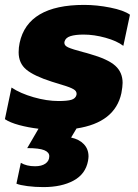

<svg xmlns="http://www.w3.org/2000/svg" viewBox="-33 -515 562 783"><path d="M230 -345Q227 -330 244.5 -322Q262 -314 308 -302Q313 -301 319.5 -299Q326 -297 333 -295Q407 -274 437 -247Q467 -220 467 -177Q467 -162 462 -135Q436 -15 279 9L257 46Q290 53 309 73Q328 93 328 123Q328 129 326 141Q316 195 267 221.5Q218 248 144 248Q110 248 79 244Q48 240 34 234L52 149Q75 163 110 163Q137 163 152.5 152Q168 141 168 122Q168 106 147.5 97.5Q127 89 78 89L124 10Q82 5 45 -5Q8 -15 -13 -29L14 -158Q50 -134 104 -118.5Q158 -103 206 -103Q241 -103 258 -108Q275 -113 279 -128Q281 -140 272 -147.5Q263 -155 237.5 -163.5Q212 -172 178 -182Q106 -205 74.5 -231Q43 -257 43 -302Q43 -321 47 -340Q80 -495 310 -495Q362 -495 417 -484Q472 -473 497 -455L470 -328Q444 -348 397.5 -361Q351 -374 308 -374Q274 -374 254 -367.5Q234 -361 230 -345Z"/></svg>

Font: Prompt
Style: Bold Italic
Weight: 700
Italic angle: -12°
Designer: Katatrad Team
Foundry: CadsonDemak
Version: Version 1.001